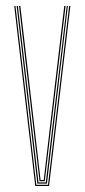

<svg xmlns="http://www.w3.org/2000/svg" viewBox="-20 -620 282 640"><path d="M97.5 0 27.5 -600H31.5L101 -4H140L210.5 -600H214.5L143.5 0ZM104.5 -8 83.5 -189.5 35.5 -600H39.5L87.5 -189.8L108.2 -12H132.8L154 -191.2L202.5 -600H206.2L158 -191L136.5 -8ZM111.8 -16 91.5 -190.2 43.5 -600H47.8L95.5 -190.8L115.2 -20H125.8L146 -192.2L194.2 -600H198.5L150 -191.8L129.2 -16Z"/></svg>

Font: Big Shoulders Inline Display Thin Thin
Style: Regular
Weight: 250
Version: Version 2.002